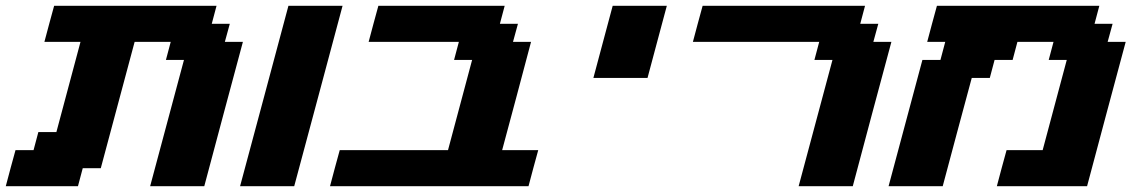

<svg xmlns="http://www.w3.org/2000/svg" viewBox="-20 -645 3919 665"><path d="M500 0H687.5Q709.5 -83 754.2 -250Q798.8 -417 821.3 -500H758.8L775.9 -562.5H713.4L730 -625H167.5Q161.6 -604 150.4 -562.3Q139.2 -520.5 133.8 -500H258.8L175.3 -187.5H112.8L96.2 -125H33.7Q27.8 -104 16.6 -62.5Q5.4 -21 0 0H250L266.6 -62.5H329.1L446.3 -500H571.3L554.7 -437.5H617.2Z M811.5 0H999Q1026.9 -104 1082.8 -312.3Q1138.7 -520.5 1166.5 -625H979Q951.2 -520.5 895.3 -312.3Q839.4 -104 811.5 0Z M1123 0H1810.5Q1815.9 -21 1827.1 -62.5Q1838.4 -104 1844.2 -125H1719.2Q1736.3 -187.5 1769.5 -312.5Q1802.7 -437.5 1819.3 -500H1756.8L1773.9 -562.5H1711.4L1728 -625H1290.5Q1284.7 -604 1273.4 -562.3Q1262.2 -520.5 1256.8 -500H1569.3L1552.7 -437.5H1615.2L1531.7 -125H1156.7Q1150.9 -104 1139.6 -62.5Q1128.4 -21 1123 0Z M2035.2 -375H2222.7Q2233.9 -416.5 2256.1 -500Q2278.3 -583.5 2289.6 -625H2102.1Q2090.8 -583.5 2068.6 -500Q2046.4 -416.5 2035.2 -375Z M2746.1 0H2933.6Q2955.6 -83 3000.2 -250Q3044.9 -417 3067.4 -500H3004.9L3022 -562.5H2959.5L2976.1 -625H2413.6Q2407.7 -604 2396.5 -562.3Q2385.3 -520.5 2379.9 -500H2817.4L2800.8 -437.5H2863.3Z M3432.6 0H3745.1Q3767.1 -83 3811.8 -250Q3856.4 -417 3878.9 -500H3816.4L3833.5 -562.5H3771L3787.6 -625H3225.1Q3219.2 -604 3208 -562.3Q3196.8 -520.5 3191.4 -500H3253.9L3237.3 -437.5H3174.8L3057.6 0H3245.1Q3261.7 -62.5 3295.2 -187.5Q3328.6 -312.5 3345.7 -375H3408.2L3424.8 -437.5H3487.3L3503.9 -500H3628.9L3612.3 -437.5H3674.8L3591.3 -125H3466.3Q3460.4 -104 3449.2 -62.5Q3438 -21 3432.6 0Z"/></svg>

Font: Faithful 32x
Style: SemiboldOblique
Weight: 400
Foundry: Faithful Resource Pack
Version: Version 1.0; January 27, 2023